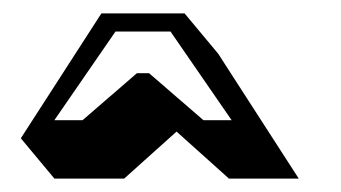

<svg xmlns="http://www.w3.org/2000/svg" viewBox="-20 -719 508 286"><path d="M305 -639 425 -453H321L243 -523L165 -453H61L11 -513L131 -699H255ZM152 -672 61 -540H103L184 -610H202L283 -540H325L234 -672Z"/></svg>

Font: Ewert
Style: Regular
Weight: 400
Designer: Johan Kallas, Mihkel Virkus
Foundry: Johan Kallas, Mihkel Virkus
Version: Version 1.001